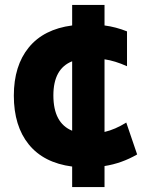

<svg xmlns="http://www.w3.org/2000/svg" viewBox="-20 -661 590 777"><path d="M403 11V96H272V13Q157 -2 96.5 -76.5Q36 -151 36 -274Q36 -395 96.5 -469Q157 -543 272 -558V-641H403V-558Q449 -552 494 -534V-393Q445 -415 403 -421V-127Q446 -137 491 -165L535 -36Q473 0 403 11ZM272 -132V-413Q196 -383 196 -275Q196 -163 272 -132Z"/></svg>

Font: Biryani ExtraBold
Style: Regular
Weight: 800
Designer: Dan Reynolds and Mathieu Reguer
Foundry: Dan Reynolds and Mathieu Reguer
Version: Version 1.004; ttfautohint (v1.1) -l 5 -r 5 -G 72 -x 0 -D la